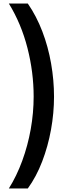

<svg xmlns="http://www.w3.org/2000/svg" viewBox="-20 -820 378 1084"><path d="M285 -274Q285 -182 268 -88Q251 6 218 92Q185 178 137 244H30Q74 174 105.5 88Q137 2 153.5 -90.5Q170 -183 170 -275Q170 -412 135 -549Q100 -686 30 -800H137Q186 -729 219 -642.5Q252 -556 268.5 -461.5Q285 -367 285 -274Z"/></svg>

Font: Noto Sans Tamil SemiBold
Style: Regular
Weight: 600
Designer: Jelle Bosma - Monotype Design Team
Foundry: Monotype Imaging Inc.
Version: Version 2.004; ttfautohint (v1.8.4.7-5d5b)